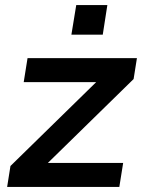

<svg xmlns="http://www.w3.org/2000/svg" viewBox="-20 -733 566 753"><path d="M8 0 21 -82 388 -441 383 -411H73L88 -505H517L504 -423L134 -61L139 -94H463L448 0ZM260 -597 279 -713H401L383 -597Z"/></svg>

Font: Mulish ExtraLight
Style: Bold Italic
Weight: 700
Italic angle: -9°
Version: Version 3.603